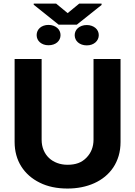

<svg xmlns="http://www.w3.org/2000/svg" viewBox="-20 -1063 769 1093"><path d="M217 -727.3V-268.1Q217 -235.4 228 -209Q239 -182.5 258.7 -163.9Q278.4 -145.2 305.6 -135.1Q332.7 -125 364.7 -125Q399.1 -125 425.4 -134.6Q451.7 -144.2 472.3 -165.5Q512.4 -206.7 512.4 -268.1V-727.3H666.2V-255Q666.2 -212 655.4 -175.6Q644.5 -139.2 624.8 -109.7Q605.1 -80.3 577.6 -57.7Q550.1 -35.2 516.5 -20.1Q483 -5 444.4 2.7Q405.9 10.3 364.7 10.3Q272.7 10.3 206.3 -23.1Q172.2 -39.8 145.8 -63.2Q119.3 -86.6 100.9 -115.9Q82.4 -145.2 72.8 -180.2Q63.2 -215.2 63.2 -255V-727.3ZM299.4 -1042.6 365.1 -988.3 431.1 -1042.6H558.2V-1034.8L417.3 -922.6H313.9L171.9 -1036.2V-1042.6ZM474.1 -920.5Q489 -920.5 501.6 -916Q514.2 -911.6 523.3 -903.9Q532.3 -896.3 537.3 -885.8Q542.3 -875.4 542.3 -862.9Q542.3 -850.9 537.3 -840.2Q532.3 -829.5 523.3 -821.6Q514.2 -813.6 501.6 -809.1Q489 -804.7 474.1 -804.7Q458.1 -804.7 445.5 -809.3Q432.9 -813.9 423.8 -821.7Q414.8 -829.5 410 -840.2Q405.2 -850.9 405.2 -862.9Q405.2 -874.6 410 -885.1Q414.8 -895.6 423.8 -903.4Q432.9 -911.2 445.5 -915.8Q458.1 -920.5 474.1 -920.5ZM255.7 -921.2Q271.7 -921.2 284.3 -916.5Q296.9 -911.9 305.9 -904.1Q315 -896.3 319.8 -885.7Q324.6 -875 324.6 -862.9Q324.6 -850.5 319.6 -840Q314.6 -829.5 305.6 -821.7Q296.5 -813.9 283.9 -809.7Q271.3 -805.4 256 -805.4Q241.1 -805.4 228.7 -809.8Q216.3 -814.3 207.4 -821.9Q198.5 -829.5 193.5 -840.2Q188.6 -850.9 188.6 -863.3Q188.6 -875.7 193.4 -886.2Q198.2 -896.7 207 -904.5Q215.9 -912.3 228.3 -916.7Q240.8 -921.2 255.7 -921.2Z"/></svg>

Font: Inter P
Style: Bold
Weight: 700
Designer: Rasmus Andersson
Foundry: rsms
Version: Version 3.018;git-588b23468